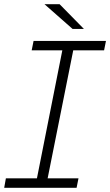

<svg xmlns="http://www.w3.org/2000/svg" viewBox="-27 -895 525 915"><path d="M322 -655 200 -45H347L338 0H-7L1 -45H149L270 -655H124L133 -700H478L469 -655ZM185 -875H257L373 -757H319Z"/></svg>

Font: Montserrat Alternates Light
Style: Italic
Weight: 300
Italic angle: -11.3°
Designer: Julieta Ulanovsky
Foundry: Julieta Ulanovsky
Version: Version 7.200